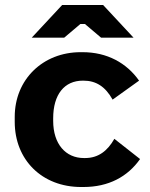

<svg xmlns="http://www.w3.org/2000/svg" viewBox="-20 -739 601 769"><path d="M515 -588 393 -719H229L107 -588H237L302 -643H320L385 -588ZM305 10H314C415 10 491 -31 541 -102L438 -183C411 -135 374 -106 321 -106H316C243 -106 193 -162 193 -255V-265C193 -361 238 -416 312 -416H314C365 -416 402 -392 431 -340L537 -416C487 -487 409 -530 311 -530H303C152 -530 39 -421 39 -271V-251C39 -99 148 10 305 10Z"/></svg>

Font: Fixel Display Bold
Style: Bold
Weight: 700
Designer: AlfaBravo + MacPaw
Foundry: Kyrylo Tkachov, Marchela Mozhyna, Serhii Makarenko, Maria Weinstein, Zakhar Kryvoshyya
Version: Version 1.211